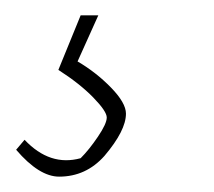

<svg xmlns="http://www.w3.org/2000/svg" viewBox="-20 -20 278 250"><path d="M57 210Q31 210 1 175L12 162Q45 197 85 186Q96 175 107.5 158Q119 141 119 133Q119 125 101.5 107Q84 89 56 71L85 0H108L81 60Q105 74 124.5 94Q144 114 144 128Q144 150 116 183Q92 210 57 210Z"/></svg>

Font: Albura ExtraLight
Style: Italic
Weight: 156
Italic angle: -7°
Designer: Mercedes Jáuregui
Foundry: Omnibus-Type Team
Version: Version 1.000